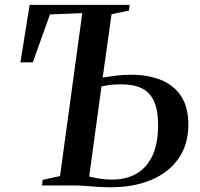

<svg xmlns="http://www.w3.org/2000/svg" viewBox="-20 -763 822 790"><path d="M436 7.5Q409.5 7.5 382.5 5.8Q355.5 4 330.2 2Q305 0 283 0H153L155.5 -23L227 -38.5L318.5 -709L185.5 -703.5L115 -506.5H64L102 -743H513.5L510.5 -719.5L439 -704.5L402.5 -444Q427 -448 457.2 -451.8Q487.5 -455.5 519 -455.5Q589.5 -455.5 642.8 -433.8Q696 -412 725.5 -366.8Q755 -321.5 755 -251Q755 -169 714.8 -111Q674.5 -53 602.5 -22.8Q530.5 7.5 436 7.5ZM439.5 -24Q500.5 -24 543 -49.2Q585.5 -74.5 608 -124.2Q630.5 -174 630.5 -248Q630.5 -309.5 613.8 -346.2Q597 -383 563.8 -399.5Q530.5 -416 479.5 -416Q463 -416 448.5 -415Q434 -414 421.2 -411.8Q408.5 -409.5 397.5 -407.5L347 -36.5Q366 -32 390.2 -28Q414.5 -24 439.5 -24Z"/></svg>

Font: Merriweather 120pt Medium
Style: Italic
Weight: 500
Italic angle: -7.8°
Version: Version 2.101